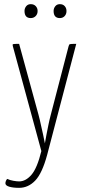

<svg xmlns="http://www.w3.org/2000/svg" viewBox="-20 -711 421 924"><path d="M42 -488Q39 -497 43 -498.5Q47 -500 72 -500L165 -160Q172 -134 177 -109.5Q182 -85 187 -65Q191 -42 196 -21Q200 -42 204 -65Q208 -85 213 -110Q218 -135 225 -161L310 -488Q312 -497 316.5 -498.5Q321 -500 347 -500L207 34Q183 123 149.5 158Q116 193 72 193Q43 193 24.5 187.5Q6 182 6 171Q6 166 8.5 159.5Q11 153 15 150Q27 156 44 159Q61 162 72 162Q104 162 131.5 130Q159 98 179 16ZM98 -658Q98 -671 106 -681Q114 -691 128 -691Q143 -691 152 -681.5Q161 -672 161 -658Q161 -643 151.5 -633.5Q142 -624 128 -624Q98 -624 98 -658ZM238 -658Q238 -671 246 -681Q254 -691 268 -691Q283 -691 291.5 -681.5Q300 -672 300 -658Q300 -643 291 -633.5Q282 -624 268 -624Q238 -624 238 -658Z"/></svg>

Font: Yanone Kaffeesatz Thin
Style: Regular
Weight: 250
Designer: Yanone
Foundry: Yanone Font Production. Not for release.
Version: Version 1.002